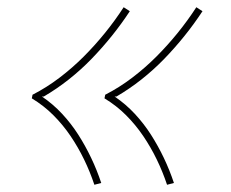

<svg xmlns="http://www.w3.org/2000/svg" viewBox="-20 -607 640 531"><path d="M442 -96Q430 -132 413.5 -166Q397 -200 376 -231Q355 -262 328.5 -288.5Q302 -315 269 -335L271 -345Q310 -365 345.5 -392Q381 -419 412 -450Q443 -481 471 -515.5Q499 -550 523 -587L540 -576Q517 -541 490.5 -508Q464 -475 434.5 -444.5Q405 -414 371.5 -387.5Q338 -361 302 -340H297Q328 -319 353 -292Q378 -265 397.5 -234.5Q417 -204 433 -170.5Q449 -137 461 -101ZM241 -96Q229 -132 212.5 -166Q196 -200 175 -231Q154 -262 127.5 -288.5Q101 -315 68 -335L70 -345Q109 -365 144.5 -392Q180 -419 211 -450Q242 -481 270 -515.5Q298 -550 322 -587L339 -576Q316 -541 289.5 -508Q263 -475 233.5 -444.5Q204 -414 170.5 -387.5Q137 -361 101 -340H96Q127 -319 152 -292Q177 -265 196.5 -234.5Q216 -204 232 -170.5Q248 -137 260 -101Z"/></svg>

Font: Iosevka Aile Thin
Style: Italic
Weight: 100
Italic angle: -9°
Designer: Belleve Invis
Foundry: Belleve Invis
Version: Version 31.1.0; ttfautohint (v1.8.4)